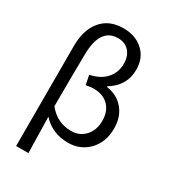

<svg xmlns="http://www.w3.org/2000/svg" viewBox="-237 -927 1105 1243"><g transform="rotate(30 315.5 -305.0)"><path d="M89 -549Q89 -666 144 -735Q202 -809 312 -809Q397 -809 453 -762Q516 -709 516 -617Q516 -497 407 -431V-426Q488 -415 535 -358Q582 -302 582 -216Q582 -111 517 -46Q456 13 369 13Q249 13 175 -70L181 199H89ZM449 -105Q491 -149 491 -221Q491 -289 453 -330Q412 -374 338 -374Q314 -374 282 -367L268 -437Q349 -453 391 -505Q427 -550 427 -610Q427 -670 393 -705Q362 -736 313 -736Q180 -736 178 -536Q175 -343 175 -148Q242 -63 348 -63Q409 -63 449 -105Z"/></g></svg>

Font: KaiGen Gothic CN Regular
Style: Regular
Weight: 400
Designer: Ryoko NISHIZUKA  (kana & ideographs); Paul D. Hunt (Latin, Greek & Cyrillic); Wenlong ZHANG  (bopomofo); Sandoll Communi
Foundry: Adobe Systems Incorporated
Version: Version 1.002.20150501